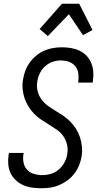

<svg xmlns="http://www.w3.org/2000/svg" viewBox="-20 -995 540 1023"><path d="M199 8Q174 8 149.5 4.5Q125 1 103 -9Q81 -19 63.5 -35.5Q46 -52 36 -73.5Q26 -95 24 -120Q22 -145 26 -171L28 -180H106L105 -174Q101 -151 105.5 -128.5Q110 -106 124.5 -90.5Q139 -75 160.5 -68.5Q182 -62 206 -62Q228 -62 251 -68.5Q274 -75 292.5 -91Q311 -107 323 -129Q335 -151 338 -173Q343 -200 337 -225Q331 -250 317 -270Q303 -290 282.5 -304Q262 -318 241 -331Q220 -344 199.5 -357.5Q179 -371 162 -388.5Q145 -406 132 -427Q119 -448 111 -471.5Q103 -495 100.5 -521Q98 -547 103 -573Q107 -597 115.5 -619.5Q124 -642 139 -662.5Q154 -683 173.5 -699Q193 -715 215.5 -725Q238 -735 262 -739Q286 -743 310 -743Q335 -743 358.5 -739Q382 -735 403.5 -725Q425 -715 441 -698Q457 -681 466 -659.5Q475 -638 477 -613.5Q479 -589 475 -564L474 -555H396L397 -561Q400 -583 397 -605Q394 -627 380.5 -643Q367 -659 346.5 -666Q326 -673 303 -673Q282 -673 260 -665.5Q238 -658 220.5 -642Q203 -626 192.5 -605Q182 -584 179 -562Q174 -536 180 -511Q186 -486 200.5 -466Q215 -446 235 -431.5Q255 -417 276 -404.5Q297 -392 317.5 -378Q338 -364 355 -346.5Q372 -329 385 -308.5Q398 -288 406 -264Q414 -240 416.5 -214Q419 -188 415 -162Q411 -138 401.5 -114.5Q392 -91 376.5 -70.5Q361 -50 340 -34.5Q319 -19 296 -9Q273 1 248 4.5Q223 8 199 8ZM235 -803 191 -840 310 -975H402L473 -835L422 -808L347 -919Z"/></svg>

Font: Iosevka Fixed
Style: Italic
Weight: 400
Italic angle: -9°
Monospace: yes
Designer: Belleve Invis
Foundry: Belleve Invis
Version: Version 33.2.4